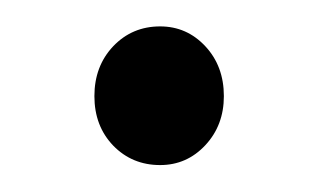

<svg xmlns="http://www.w3.org/2000/svg" viewBox="-20 -116 239 144"><path d="M100.1 -96.2Q120.1 -96.2 134 -81.3Q147.9 -66.4 147.9 -43.9Q147.9 -22 134 -7.1Q120.1 7.8 100.1 7.8Q79.1 7.8 64.9 -6.8Q50.8 -21.5 50.8 -43.9Q50.8 -66.4 64.9 -81.3Q79.1 -96.2 100.1 -96.2Z"/></svg>

Font: Montserrat Light
Style: Regular
Weight: 300
Designer: Julieta Ulanovsky
Foundry: Julieta Ulanovsky
Version: Version 1.000;PS 002.000;hotconv 1.0.70;makeotf.lib2.5.58329